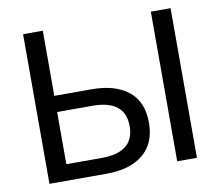

<svg xmlns="http://www.w3.org/2000/svg" viewBox="-78 -798 1021 891"><g transform="rotate(-10 432.5 -352.5)"><path d="M85 0V-705H178V-398H354Q465 -398 527 -348Q589 -298 589 -200Q589 -102 527 -51Q465 0 354 0ZM687 0V-705H780V0ZM178 -76H344Q498 -76 498 -199Q498 -322 344 -322H178Z"/></g></svg>

Font: Nunito Sans Medium
Style: Regular
Weight: 500
Designer: Vernon Adams
Foundry: Vernon Adams
Version: Version 3.101; ttfautohint (v1.8.4.7-5d5b);gftools[0.9.27]